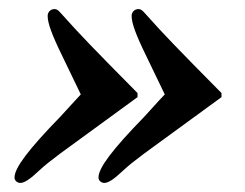

<svg xmlns="http://www.w3.org/2000/svg" viewBox="-20 -435 540 423"><path d="M468 -221V-230C371 -328 341 -359 300 -405C293 -413 290 -415 285 -415C276 -415 270 -408 270 -400C270 -384 279 -359 303 -310L343 -227C322 -205 315 -196 298 -178C227 -105 197 -65 197 -44C197 -37 203 -32 210 -32C219 -32 232 -41 251 -59C264 -71 274 -79 298 -97ZM283 -221V-230C186 -328 156 -359 115 -405C108 -413 105 -415 100 -415C91 -415 85 -408 85 -400C85 -384 94 -359 118 -310L158 -227C139 -207 130 -196 113 -178C42 -105 12 -65 12 -44C12 -37 18 -32 25 -32C34 -32 47 -41 66 -59C79 -71 89 -79 113 -97Z"/></svg>

Font: XITS
Style: Bold Italic
Weight: 700
Italic angle: -16.33°
Designer: MicroPress Inc., with final additions and corrections provided by Coen Hoffman, Elsevier (retired)
Version: Version 1.105